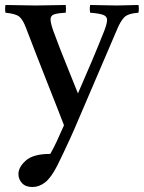

<svg xmlns="http://www.w3.org/2000/svg" viewBox="-36 -496 577 771"><path d="M94 255Q67 255 52.5 239.5Q38 224 38 203Q38 175 68 148.5Q98 122 166 122Q179 99 191.5 72.5Q204 46 221 7Q210 -21 193 -65Q176 -109 154.5 -162.5Q133 -216 111 -273.5Q89 -331 68 -385Q56 -417 41.5 -429Q27 -441 -14 -445Q-17 -459 -14 -476Q15 -476 45 -475Q75 -474 107 -474Q136 -474 170 -475Q204 -476 228 -476Q230 -461 228 -445Q194 -443 180.5 -438Q167 -433 167 -418Q167 -404 177 -375Q203 -304 227.5 -244Q252 -184 277 -121Q309 -194 333.5 -252Q358 -310 383 -373Q394 -402 394 -416Q394 -430 379 -436Q364 -442 326 -445Q323 -461 326 -476Q351 -476 377.5 -475Q404 -474 434 -474Q454 -474 477.5 -475Q501 -476 520 -476Q523 -461 520 -445Q478 -442 463 -426.5Q448 -411 435 -380L264 19Q259 31 246 59.5Q233 88 218.5 118.5Q204 149 194 169Q169 218 145 236.5Q121 255 94 255Z"/></svg>

Font: Tiro Bangla
Style: Regular
Weight: 400
Designer: Bangla: John Hudson & Fiona Ross. Latin: John Hudson.
Foundry: Tiro Typeworks Ltd.
Version: Version 1.60